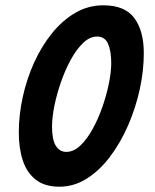

<svg xmlns="http://www.w3.org/2000/svg" viewBox="-20 -689 584 725"><path d="M204 16Q149.5 16 115.8 -10Q82 -36 66.5 -82Q51 -128 51 -188.5Q51 -255 66 -323.2Q81 -391.5 109.2 -453.5Q137.5 -515.5 176.8 -564Q216 -612.5 264.8 -640.8Q313.5 -669 370 -669Q451.5 -669 487.2 -620.8Q523 -572.5 523 -488.5Q523 -422.5 507.8 -352.2Q492.5 -282 464 -216.2Q435.5 -150.5 396 -98Q356.5 -45.5 308 -14.8Q259.5 16 204 16ZM230.5 -115.5Q258 -115.5 283 -139Q308 -162.5 329.2 -200.8Q350.5 -239 366.2 -284Q382 -329 391 -373Q400 -417 400 -450.5Q400 -496.5 388 -523.8Q376 -551 346.5 -551Q319 -551 293.8 -526.8Q268.5 -502.5 247.2 -463.5Q226 -424.5 210 -378.5Q194 -332.5 185.2 -288.5Q176.5 -244.5 176.5 -211Q176.5 -161.5 190.8 -138.5Q205 -115.5 230.5 -115.5Z"/></svg>

Font: Grandstander Thin SemiBold
Style: Italic
Weight: 600
Italic angle: -15°
Version: Version 1.200